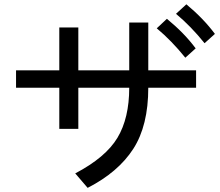

<svg xmlns="http://www.w3.org/2000/svg" viewBox="-20 -867 1040 906"><path d="M55.7 -453.1V-535.2H259.8V-737.3H349.6V-535.2H589.8V-760.7H679.7V-535.2H905.3V-453.1H679.7Q679.7 -274.4 608.9 -164.6Q538.1 -54.7 393.6 19.5L335 -48.8Q478.5 -124 534.2 -216.8Q589.8 -309.6 589.8 -453.1H349.6V-258.8H259.8V-453.1ZM810.5 -801.8 859.4 -846.7Q939.5 -780.3 994.1 -707L945.3 -663.1Q880.9 -743.2 810.5 -801.8ZM719.7 -733.4 767.6 -778.3Q850.6 -710 903.3 -638.7L854.5 -594.7Q790 -674.8 719.7 -733.4Z"/></svg>

Font: Gothic A1 Medium
Style: Regular
Weight: 500
Designer: HanYang I&C Co.,Ltd.
Foundry: HanYang I&C Co.,Ltd.
Version: Version 2.50